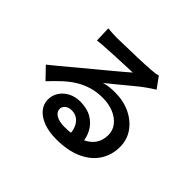

<svg xmlns="http://www.w3.org/2000/svg" viewBox="-174 -1032 1347 1347"><g transform="rotate(45 500.0 -358.5)"><path d="M225 -755Q245 -753 268 -751.5Q291 -750 310 -750Q326 -750 359 -751Q392 -752 433 -753Q474 -754 515.5 -755Q557 -756 590 -758Q623 -760 640 -761Q668 -763 684.5 -765.5Q701 -768 710 -771L769 -690Q753 -680 736 -669Q719 -658 703 -646Q683 -632 654 -608.5Q625 -585 592 -557.5Q559 -530 527 -504Q495 -478 469 -457Q497 -466 523.5 -468.5Q550 -471 577 -471Q661 -471 727.5 -439Q794 -407 833 -351.5Q872 -296 872 -224Q872 -145 831.5 -82Q791 -19 711.5 17.5Q632 54 515 54Q446 54 392.5 34.5Q339 15 308.5 -20.5Q278 -56 278 -104Q278 -143 299.5 -177Q321 -211 360 -232Q399 -253 450 -253Q518 -253 564.5 -225.5Q611 -198 636 -152Q661 -106 663 -53L559 -38Q557 -95 528 -131Q499 -167 450 -167Q420 -167 401.5 -151Q383 -135 383 -114Q383 -84 413.5 -66Q444 -48 494 -48Q578 -48 636.5 -69Q695 -90 725 -130Q755 -170 755 -226Q755 -272 727 -307.5Q699 -343 651 -363Q603 -383 543 -383Q484 -383 435 -368.5Q386 -354 343 -328Q300 -302 259.5 -264.5Q219 -227 176 -181L95 -265Q123 -287 158 -316Q193 -345 229 -375Q265 -405 297 -432Q329 -459 351 -477Q372 -494 401 -518Q430 -542 461 -568Q492 -594 520 -617.5Q548 -641 566 -657Q551 -657 525 -655.5Q499 -654 468 -653Q437 -652 406 -650.5Q375 -649 348.5 -647.5Q322 -646 306 -645Q287 -644 266.5 -642.5Q246 -641 229 -638Z"/></g></svg>

Font: Noto Sans TC SemiBold
Style: Regular
Weight: 600
Designer: Ryoko NISHIZUKA  (kana, bopomofo & ideographs); Paul D. Hunt (Latin, Greek & Cyrillic); Sandoll Communications , Soo-you
Foundry: Adobe
Version: Version 2.004-H2;hotconv 1.0.118;makeotfexe 2.5.65603